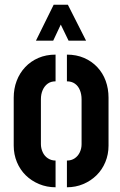

<svg xmlns="http://www.w3.org/2000/svg" viewBox="-20 -791 509 812"><path d="M132 -619 207 -771H267L344 -619H270L237 -687L205 -619ZM215 1Q178 1 145.5 -12.5Q113 -26 89 -49.5Q65 -73 51.5 -105.5Q38 -138 38 -175V-378Q38 -416 50.5 -449Q63 -482 86.5 -507Q110 -532 142.5 -546Q175 -560 215 -560V-447Q195 -447 181.5 -437Q168 -427 160.5 -410Q153 -393 153 -371V-182Q153 -164 160.5 -147.5Q168 -131 182.5 -121.5Q197 -112 215 -112ZM263 1V-112Q282 -112 296 -121.5Q310 -131 317.5 -147Q325 -163 325 -181V-371Q325 -392 318 -409.5Q311 -427 297 -437Q283 -447 263 -447V-560Q303 -560 335.5 -546Q368 -532 391.5 -507Q415 -482 427 -449Q439 -416 439 -378V-175Q439 -138 425.5 -105.5Q412 -73 388 -49.5Q364 -26 332 -12.5Q300 1 263 1Z"/></svg>

Font: Stick No Bills
Style: Bold
Weight: 700
Version: Version 2.000